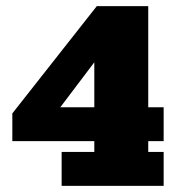

<svg xmlns="http://www.w3.org/2000/svg" viewBox="-20 -603 591 623"><path d="M180 0V-110H286V-145H20V-235L294 -583H461V-255H511V-145H461V-110H511V0ZM150 -221 113 -255H286V-482L336 -467Z"/></svg>

Font: Rokkitt SemiBold Black
Style: Regular
Weight: 900
Version: Version 3.103